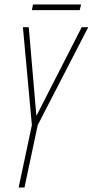

<svg xmlns="http://www.w3.org/2000/svg" viewBox="-20 -835 413 855"><path d="M122 -790H335L341 -815H127ZM63 0H89L148 -278L373 -714H344L142 -319L108 -714H82L122 -278Z"/></svg>

Font: Noto Sans ExtraCondensed Thin
Style: Italic
Weight: 100
Width: 2
Italic angle: -12°
Designer: Monotype Design Team
Foundry: Monotype Imaging Inc.
Version: Version 2.013